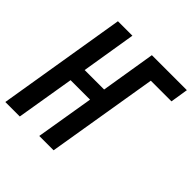

<svg xmlns="http://www.w3.org/2000/svg" viewBox="-195 -884 1032 1032"><g transform="rotate(45 321.5 -367.5)"><path d="M-1 0 120 -735H230L179 -423H327L378 -735H644L628 -634H471L366 0H257L312 -331H164L109 0Z"/></g></svg>

Font: Iosevka Extended Oblique
Style: Bold
Weight: 700
Width: 7
Italic angle: -9°
Monospace: yes
Designer: Belleve Invis
Foundry: Belleve Invis
Version: Version 32.5.0; ttfautohint (v1.8.4)